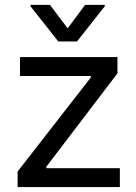

<svg xmlns="http://www.w3.org/2000/svg" viewBox="-20 -763 553 783"><path d="M51.8 -63.5 350.6 -447.3V-453.1H61.5V-530.3H459V-463.9L168.9 -83V-77.1H468.8V0H51.8ZM255.9 -647.5 327.1 -743.2H407.2V-737.3L293.9 -593.8H217.8L104.5 -737.3V-743.2H183.6Z"/></svg>

Font: Pretendard Std
Style: Regular
Weight: 400
Designer: Base glyphs from Inter by Rasmus Andersson; Hangeul glyphs from Noto Sans CJK(Source Han Sans) by Jang Soo-young and Kan
Foundry: Kil Hyung-jin
Version: Version 1.309